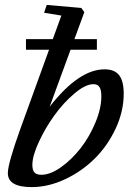

<svg xmlns="http://www.w3.org/2000/svg" viewBox="-20 -745 530 776"><path d="M107.9 11.2Q11.7 11.2 11.7 -45.4Q11.7 -83 61 -220.7L178.2 -543.9H85V-586.9H193.4L228 -682.1L158.2 -693.4L168.9 -725.1L308.6 -712.9L320.8 -695.8L280.8 -586.9H371.6V-543.9H265.1L180.7 -313.5Q298.3 -464.8 402.8 -464.8Q442.9 -464.8 461.4 -441.2Q480 -417.5 480 -366.2Q480 -294.9 447.3 -225.1Q414.6 -155.3 362.5 -103.8Q310.5 -52.2 242.9 -20.5Q175.3 11.2 107.9 11.2ZM147 -38.6Q183.6 -38.6 227.1 -69.6Q270.5 -100.6 306.2 -146.5Q341.8 -192.4 365.7 -249.8Q389.6 -307.1 389.6 -356Q389.6 -380.9 382.3 -392.8Q375 -404.8 357.4 -404.8Q325.7 -404.8 281.5 -367.7Q237.3 -330.6 200.2 -279.3Q163.1 -228 137 -171.4Q110.8 -114.7 110.8 -78.6Q110.8 -57.1 119.4 -47.9Q127.9 -38.6 147 -38.6Z"/></svg>

Font: Elstob 6pt Medium
Style: Italic
Weight: 500
Italic angle: -20°
Designer: Peter S. Baker
Version: Version 1.015